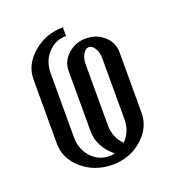

<svg xmlns="http://www.w3.org/2000/svg" viewBox="-101 -593 614 673"><g transform="rotate(-20 206.0 -256.0)"><path d="M47.9 -136.2V-376Q47.9 -430.7 95.5 -471.4Q143.1 -512.2 207 -512.2V-480Q166.5 -480 139.2 -450Q111.8 -419.9 111.8 -376V-136.2Q111.8 -92.3 139.2 -62.3Q166.5 -32.2 207 -32.2Q221.2 -32.2 227.1 -35.2Q202.1 -54.2 188 -80.6Q173.8 -106.9 173.8 -136.2V-362.8Q173.8 -397.5 201.9 -422.9Q230 -448.2 268.1 -448.2Q308.6 -448.2 336.2 -423.3Q363.8 -398.4 363.8 -362.8V-136.2Q363.8 -80.6 317.6 -40.3Q271.5 0 207 0Q141.6 0 94.7 -40Q47.9 -80.1 47.9 -136.2ZM237.8 -136.2Q237.8 -90.3 269 -59.1Q299.8 -89.8 299.8 -136.2V-362.8Q299.8 -384.8 290.5 -400.4Q281.2 -416 268.1 -416Q255.9 -416 246.8 -400.4Q237.8 -384.8 237.8 -362.8Z"/></g></svg>

Font: Gawaa
Style: Regular
Weight: 400
Designer: T. Christopher White
Version: Version 1.0